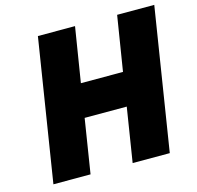

<svg xmlns="http://www.w3.org/2000/svg" viewBox="-107 -856 996 969"><g transform="rotate(-15 390.5 -371.5)"><path d="M173 -743H367L321 -457H541L587 -743H781L663 0H469L514 -283H294L249 0H55Z"/></g></svg>

Font: Exo Black
Style: Italic
Weight: 900
Italic angle: -9°
Designer: Natanael Gama
Foundry: Natanael Gama
Version: Version 1.500; ttfautohint (v1.6)